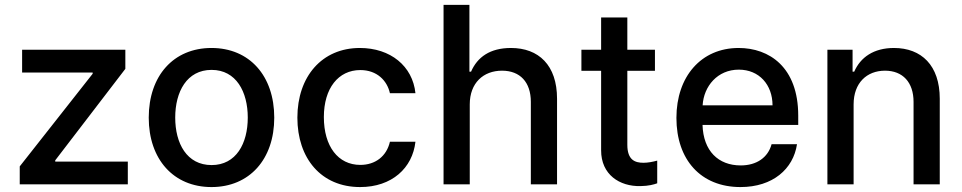

<svg xmlns="http://www.w3.org/2000/svg" viewBox="-20 -747 3899 778"><path d="M60 0H497.9V-92.3H203.8V-97.3L487.9 -468V-545.5H69.6V-453.1H355.5V-448.2L60 -72.8Z M837 11C990.8 11 1091.3 -101.6 1091.3 -270.2C1091.3 -440 990.8 -552.6 837 -552.6C683.2 -552.6 582.7 -440 582.7 -270.2C582.7 -101.6 683.2 11 837 11ZM690 -270.6C690 -375 736.9 -463.8 837.4 -463.8C937.1 -463.8 984 -375 984 -270.6C984 -165.8 937.1 -78.1 837.4 -78.1C736.9 -78.1 690 -165.8 690 -270.6Z M1439.3 11C1568.2 11 1651.6 -66.4 1663.4 -172.6H1560C1546.5 -113.6 1500.7 -78.8 1440 -78.8C1350.1 -78.8 1292.3 -153.8 1292.3 -272.7C1292.3 -389.6 1351.2 -463.1 1440 -463.1C1507.5 -463.1 1548.7 -420.5 1560 -369.3H1663.4C1652 -479.4 1562.1 -552.6 1438.2 -552.6C1284.4 -552.6 1185 -436.8 1185 -270.2C1185 -105.8 1280.9 11 1439.3 11Z M1883.5 -323.9C1883.5 -410.9 1938.6 -460.6 2014.2 -460.6C2087.4 -460.6 2131 -414.1 2131 -334.2V0H2237.2V-346.9C2237.2 -483 2162.6 -552.6 2050.4 -552.6C1965.6 -552.6 1914.4 -515.6 1888.8 -456.7H1882.1V-727.3H1777.3V0H1883.5Z M2633.9 -545.5H2522V-676.1H2415.8V-545.5H2335.9V-460.2H2415.8V-138.1C2415.5 -39.1 2491.1 8.9 2574.9 7.1C2608.7 6.7 2630.3 0.4 2643.1 -4.3V-96.2C2623.9 -90.9 2604.4 -87.4 2587.4 -87.4C2552.9 -87.4 2522 -98.7 2522 -160.2V-460.2H2633.9Z M2980.5 11C3111.5 11 3194.6 -62.5 3209.5 -162.6H3106.5C3092 -108.7 3045.8 -76.7 2981.5 -76.7C2890.6 -76.7 2829.9 -135.3 2826.7 -240.8H3214.5V-278.4C3214.5 -475.5 3096.6 -552.6 2973 -552.6C2821 -552.6 2720.9 -436.8 2720.9 -269.2C2720.9 -99.8 2819.6 11 2980.5 11ZM2827.1 -320.3C2831.7 -397.7 2887.4 -464.8 2973.7 -464.8C3056.1 -464.8 3110.1 -403.8 3110.4 -320.3Z M3438.9 -323.9C3438.9 -410.9 3492.2 -460.6 3566.1 -460.6C3638.1 -460.6 3681.8 -413.4 3681.8 -334.2V0H3788V-346.9C3788 -481.9 3713.8 -552.6 3602.3 -552.6C3520.2 -552.6 3466.6 -514.6 3441.4 -456.7H3434.7V-545.5H3332.7V0H3438.9Z"/></svg>

Font: Magic Ui Pro Medium
Style: Regular
Weight: 500
Designer: Stefan Endress, Andreas Faust
Version: Version 1.000;FEAKit 1.0